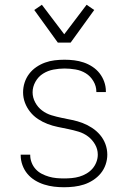

<svg xmlns="http://www.w3.org/2000/svg" viewBox="-20 -779 540 807"><path d="M249 8Q228 8 207 5.5Q186 3 165.5 -3.5Q145 -10 127 -21Q109 -32 95.5 -48Q82 -64 74.5 -84.5Q67 -105 67 -126V-129H107V-127Q107 -111 113 -95.5Q119 -80 130 -68Q141 -56 155.5 -48.5Q170 -41 185.5 -36.5Q201 -32 217 -30.5Q233 -29 249 -29Q265 -29 281.5 -30.5Q298 -32 313.5 -36.5Q329 -41 343.5 -49.5Q358 -58 368.5 -70Q379 -82 385 -97.5Q391 -113 391 -129Q391 -152 379.5 -172Q368 -192 350 -205.5Q332 -219 310.5 -225.5Q289 -232 267 -236.5Q245 -241 223 -245.5Q201 -250 180 -258Q159 -266 140 -278.5Q121 -291 107 -308.5Q93 -326 85 -347Q77 -368 77 -391Q77 -412 83.5 -432Q90 -452 102.5 -468.5Q115 -485 132.5 -497Q150 -509 169.5 -516Q189 -523 209.5 -525.5Q230 -528 251 -528Q272 -528 292 -525.5Q312 -523 331.5 -516.5Q351 -510 368.5 -498.5Q386 -487 398.5 -471Q411 -455 418 -435.5Q425 -416 425 -395V-392H385V-394Q385 -417 372.5 -438Q360 -459 340.5 -471Q321 -483 297.5 -487Q274 -491 251 -491Q228 -491 204.5 -486.5Q181 -482 161 -469.5Q141 -457 129 -435.5Q117 -414 117 -391Q117 -369 128 -348.5Q139 -328 157 -314.5Q175 -301 196.5 -294.5Q218 -288 240 -283.5Q262 -279 284 -274.5Q306 -270 327 -262Q348 -254 367 -241.5Q386 -229 400.5 -212Q415 -195 423 -173.5Q431 -152 431 -129Q431 -108 424 -87.5Q417 -67 403.5 -50.5Q390 -34 371.5 -22Q353 -10 333 -3.5Q313 3 291.5 5.5Q270 8 249 8ZM223 -600 124 -737 156 -759 250 -635 344 -759 376 -737 277 -600Z"/></svg>

Font: Iosevka SS18 Extralight
Style: Regular
Weight: 200
Monospace: yes
Designer: Belleve Invis
Foundry: Belleve Invis
Version: Version 25.1.1; ttfautohint (v1.8.4)